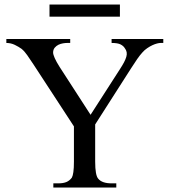

<svg xmlns="http://www.w3.org/2000/svg" viewBox="-20 -836 763 856"><path d="M695.8 -644.5Q689.9 -644.5 680.2 -642.1Q670.4 -639.6 659.4 -634.5Q648.4 -629.4 636.5 -621.3Q624.5 -613.3 614.3 -601.6Q604 -590.3 592 -573.2Q580.1 -556.2 564.9 -532.2L404.3 -281.2V-115.7Q404.3 -53.2 418.5 -38.6Q435.5 -18.6 477.5 -18.6H498.5V0H217.8V-18.6H240.7Q261.7 -18.6 275.9 -24.4Q290 -30.3 300.3 -43.9Q304.7 -51.8 307.1 -69.1Q309.6 -86.4 309.6 -115.7V-272.5L128.9 -549.3Q112.8 -573.2 101.3 -590.1Q89.8 -606.9 76.2 -618.2Q63.5 -627.4 45.9 -636Q28.3 -644.5 8.3 -644.5V-662.1H293V-644.5H278.3Q271.5 -644.5 261 -642.8Q250.5 -641.1 240.7 -636.5Q231 -631.8 223.9 -623.3Q216.8 -614.7 216.8 -601.6Q216.8 -593.3 223.9 -577.1Q231 -561 246.1 -537.1L383.8 -324.2L515.1 -528.3Q525.9 -544.9 533 -558.3Q540 -571.8 543.2 -582.8Q546.4 -593.8 544.7 -603.3Q543 -612.8 536.1 -621.6Q530.3 -631.3 517.6 -637.9Q504.9 -644.5 477.5 -644.5V-662.1H708V-644.5ZM200.7 -761.7V-815.9H514.6V-761.7Z"/></svg>

Font: Doulos SIL
Style: Regular
Weight: 400
Designer: Walt Agee, Victor Gaultney, Peter Martin, Debbi Hosken
Foundry: SIL International
Version: Version 4.110; 2011; Maintenance release